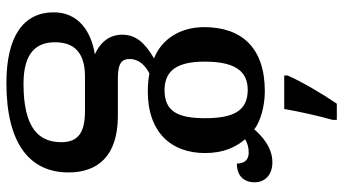

<svg xmlns="http://www.w3.org/2000/svg" viewBox="-250 -556 1045 584"><g transform="rotate(90 272.0 -263.5)"><path d="M209 -616V-606H311C319 -653 332 -710 344 -753V-766H295C266 -724 227 -658 209 -616ZM232 239C418 239 504 167 504 50C504 -38 455 -100 332 -100H218C170 -100 159 -113 159 -136C159 -164 179 -184 203 -196C216 -193 241 -191 257 -191C384 -191 445 -264 445 -365C445 -422 427 -459 403 -487C415 -494 427 -498 444 -498C469 -498 477 -481 477 -462C518 -462 534 -487 534 -516C534 -545 514 -570 473 -570C428 -570 394 -539 373 -515C351 -532 306 -547 257 -547C125 -547 62 -477 62 -362C62 -291 98 -233 157 -210C109 -182 85 -154 85 -113C85 -69 115 -43 145 -30C75 -19 17 20 17 95C17 186 88 239 232 239ZM254 -242C192 -242 167 -283 167 -364C167 -449 191 -495 253 -495C317 -495 339 -451 339 -365C339 -282 318 -242 254 -242ZM234 187C139 187 108 147 108 91C108 16 161 0 213 0H316C378 0 412 17 412 72C412 140 370 187 234 187Z"/></g></svg>

Font: Noto Serif Georgian Medium
Style: Regular
Weight: 500
Designer: Monotype Design Team, Akaki Razmadze
Foundry: Google LLC
Version: Version 2.003